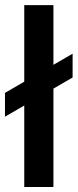

<svg xmlns="http://www.w3.org/2000/svg" viewBox="-35 -748 311 768"><path d="M178.7 -727.5V0H62V-727.5ZM-15.1 -281.2V-376.5L255.4 -533.2V-438Z"/></svg>

Font: Inter Cardless Tabular Medium
Style: Regular
Weight: 500
Designer: Rasmus Andersson
Foundry: rsms
Version: Version 4.000;git-4fc901f